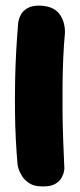

<svg xmlns="http://www.w3.org/2000/svg" viewBox="-20 -670 285 686"><path d="M130 -4Q102 -4 84.5 -15.5Q67 -27 58 -42Q49 -57 46 -68.5Q43 -80 43 -80Q39 -123 36.5 -172.5Q34 -222 33.5 -275Q33 -328 34 -382Q35 -436 38 -488.5Q41 -541 45 -589Q45 -589 47 -598.5Q49 -608 56 -620Q63 -632 78.5 -641Q94 -650 121 -650Q151 -649 169 -639.5Q187 -630 196 -615Q205 -600 208.5 -585.5Q212 -571 212 -561Q212 -551 212 -551Q208 -510 206 -463.5Q204 -417 203.5 -367Q203 -317 203.5 -265.5Q204 -214 206 -163.5Q208 -113 210 -67Q210 -67 208.5 -57.5Q207 -48 200 -35Q193 -22 176.5 -12.5Q160 -3 130 -4Z"/></svg>

Font: Sour Gummy Black ExtraBold
Style: Regular
Weight: 800
Version: Version 1.000